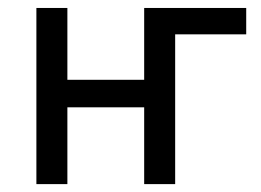

<svg xmlns="http://www.w3.org/2000/svg" viewBox="-20 -467 663 487"><path d="M345.7 -194.8H150.9V0H72.3V-446.8H150.9V-264.6H345.7V-446.8H604.5V-379.9H424.3V0H345.7Z"/></svg>

Font: PT Astra Sans
Style: Regular
Weight: 400
Designer: A.Korolkova, I. Chaeva
Foundry: ParaType Ltd
Version: Version 1.001; ttfautohint (v1.6)